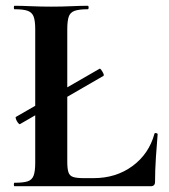

<svg xmlns="http://www.w3.org/2000/svg" viewBox="-20 -645 585 665"><path d="M49 -215Q47 -214 42.5 -219.5Q38 -225 35.5 -232Q33 -239 35 -240L325 -407Q327 -408 331 -402.5Q335 -397 338 -390.5Q341 -384 338 -382ZM213 -543V-85Q213 -61 217 -48.5Q221 -36 233.5 -32Q246 -28 270 -28H304Q382 -28 439 -70Q496 -112 515 -182Q516 -185 521 -184Q526 -183 526 -180Q523 -147 520 -100.5Q517 -54 517 -15Q517 0 502 0H30Q28 0 28 -6Q28 -12 30 -12Q61 -12 76 -17Q91 -22 96.5 -37Q102 -52 102 -81V-544Q102 -573 96.5 -587.5Q91 -602 76 -607.5Q61 -613 30 -613Q28 -613 28 -619Q28 -625 30 -625Q54 -625 87.5 -623.5Q121 -622 157 -622Q195 -622 227 -623.5Q259 -625 284 -625Q287 -625 287 -619Q287 -613 284 -613Q254 -613 238.5 -607.5Q223 -602 218 -587Q213 -572 213 -543Z"/></svg>

Font: Cormorant Light
Style: Bold
Weight: 700
Version: Version 4.000